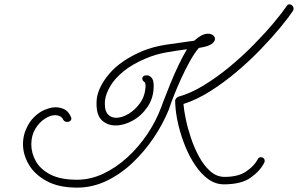

<svg xmlns="http://www.w3.org/2000/svg" viewBox="-20 -729 1361 877"><path d="M1003 113Q964 113 931 89Q898 65 871.5 25.5Q845 -14 826 -61Q807 -108 796 -153.5Q785 -199 782 -234Q781 -245 780.5 -253.5Q780 -262 780 -269Q780 -274 785 -280Q790 -286 794 -287Q850 -302 910.5 -339Q971 -376 1029.5 -424.5Q1088 -473 1139.5 -525.5Q1191 -578 1230 -624.5Q1269 -671 1290 -702Q1294 -709 1302 -709Q1310 -709 1315.5 -703Q1321 -697 1321 -689Q1321 -684 1318 -679Q1298 -649 1260 -603Q1222 -557 1171.5 -504.5Q1121 -452 1062 -402Q1003 -352 940.5 -312.5Q878 -273 818 -254Q820 -227 828.5 -185.5Q837 -144 852.5 -98Q868 -52 890 -12Q912 28 941 53.5Q970 79 1006 79Q1069 79 1105.5 53.5Q1142 28 1157 -1Q1161 -11 1172 -11Q1179 -11 1184 -6.5Q1189 -2 1189 5Q1189 11 1187 14Q1168 52 1125 82.5Q1082 113 1003 113ZM332 128Q248 128 193 98Q138 68 111.5 22.5Q85 -23 85 -71Q85 -115 107 -155.5Q129 -196 169 -220Q183 -228 200.5 -233.5Q218 -239 233 -239Q254 -239 272.5 -230.5Q291 -222 302 -199Q306 -191 306 -188Q306 -181 300.5 -176.5Q295 -172 287 -172Q275 -172 269 -182Q264 -193 253.5 -198Q243 -203 232 -203Q210 -203 184.5 -186.5Q159 -170 141 -140Q123 -110 123 -69Q123 -30 143.5 7Q164 44 210 68Q256 92 332 92Q393 92 451.5 64.5Q510 37 561.5 -10Q613 -57 653 -116.5Q693 -176 717 -241L727 -268Q741 -304 758.5 -347.5Q776 -391 796 -432.5Q816 -474 834 -504Q786 -498 738.5 -489.5Q691 -481 646 -462Q584 -436 544 -403Q504 -370 484 -336Q464 -302 460 -273Q459 -268 459 -263Q459 -258 459 -253Q459 -220 474 -205.5Q489 -191 510 -191Q537 -191 566.5 -208.5Q596 -226 618.5 -256.5Q641 -287 644 -325Q644 -327 644.5 -330Q645 -333 645 -334Q645 -343 643.5 -348Q642 -353 640 -354Q630 -361 630 -369Q630 -385 651 -385Q662 -385 672 -374.5Q682 -364 682 -337Q682 -282 654 -241Q626 -200 586 -178Q546 -156 508 -156Q471 -156 446 -179Q421 -202 421 -253Q421 -258 421 -264Q421 -270 422 -277Q429 -333 480 -393Q531 -453 631 -496Q681 -516 736.5 -524.5Q792 -533 845 -540L867 -543Q881 -556 897.5 -565.5Q914 -575 930 -575Q944 -575 953 -568Q962 -561 962 -552Q962 -539 946.5 -528Q931 -517 894 -511L888 -510Q868 -486 847.5 -449.5Q827 -413 809 -373.5Q791 -334 777 -299Q763 -264 756 -243L751 -228Q724 -162 681.5 -99Q639 -36 584.5 15.5Q530 67 466 97.5Q402 128 332 128Z"/></svg>

Font: Meow Script
Style: Regular
Weight: 400
Designer: Robert E. Leuschke
Foundry: Robert E. Leuschke
Version: Version 1.010; ttfautohint (v1.8.3)